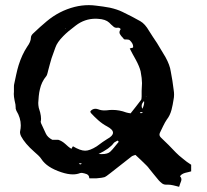

<svg xmlns="http://www.w3.org/2000/svg" viewBox="-20 -720 796 740"><path d="M480 -533.2 492.7 -536.6Q493.2 -538.6 493.2 -540.5Q493.2 -552.2 480.5 -564.5Q476.6 -567.9 468.8 -567.9H462.4Q459.5 -567.9 457.5 -569.3L454.1 -573.7L447.3 -581.1L442.4 -588.4Q440.4 -591.8 440.4 -595.7Q440.4 -600.6 443.8 -605.5Q444.8 -606.4 444.8 -607.4Q444.8 -608.9 442.4 -610.8Q439.5 -613.3 435.5 -613.3H434.1Q432.1 -612.8 430.2 -612.8Q421.4 -612.8 416 -618.7L408.2 -625.5L400.9 -632.8Q386.7 -646 357.4 -647.5Q353 -647.9 348.6 -647.9Q306.2 -647.9 272 -621.6Q241.7 -599.1 224.1 -581.1Q200.2 -557.1 193.4 -536.6L178.7 -495.6L171.9 -471.7L165.5 -447.8L164.1 -441.9L162.6 -436.5Q161.1 -429.7 158.2 -426.3Q140.1 -404.8 133.8 -376Q130.9 -364.3 129.4 -349.6L127.4 -323.2Q127.4 -314.9 129.4 -304.7L134.8 -286.6Q138.2 -272.5 138.2 -262.2Q138.2 -255.4 136.7 -250L137.7 -247.6L138.2 -245.1L156.7 -205.1Q163.1 -190.9 181.6 -181.2H204.6Q218.3 -177.2 231.9 -165L242.7 -155.3Q249 -149.9 255.4 -146.5Q256.8 -148.9 258.3 -151.9L261.2 -156.2Q289.6 -139.2 308.1 -139.2Q326.2 -139.2 352.5 -155.8L359.9 -161.1L376 -172.9Q386.2 -179.7 393.1 -184.1Q415.5 -196.3 415.5 -208.5Q415.5 -220.7 392.6 -232.9Q375.5 -241.7 358.4 -256.8L343.8 -270.5L330.6 -284.2Q329.1 -285.2 329.1 -287.6L328.1 -291Q336.4 -300.8 347.7 -300.8Q352.5 -300.8 358.4 -298.8Q369.1 -294.4 382.3 -294.4Q387.2 -294.4 392.6 -294.9Q402.8 -296.4 413.1 -296.4Q440.4 -296.4 466.3 -286.6L474.1 -284.7L483.4 -283.2L503.9 -309.1L523.4 -334.5Q525.4 -336.9 525.4 -341.3L525.9 -348.6V-369.6L526.9 -390.6Q527.3 -394.5 527.3 -399.9Q527.3 -417 522 -444.8Q517.6 -463.4 503.4 -489.7L491.2 -511.7ZM232.4 -611.8 231 -610.4 233.4 -609.9ZM543.9 -349.1 542 -349.6 543.5 -347.7ZM292.5 -90.3 289.6 -90.8 286.6 -90.3 283.7 -89.4 286.6 -87.4 290.5 -86.4Q291 -86.4 292.5 -87.4L295.4 -88.9ZM525.4 -288.1 522.5 -287.6 519 -286.6 520.5 -284.7 522 -283.7 525.9 -284.2 531.2 -285.2ZM528.8 -300.8Q535.6 -314.9 535.6 -325.2Q535.6 -328.1 535.2 -330.6Q525.9 -321.3 525.9 -311.5Q525.9 -306.2 528.8 -300.8ZM359.9 -126.5Q366.2 -126 372.1 -126Q395.5 -126 405.3 -135.7Q413.1 -143.1 421.9 -154.3L437.5 -173.3L434.1 -178.2L429.7 -176.3L425.3 -173.8Q420.4 -171.4 418.5 -168.9Q403.3 -147.5 359.9 -126.5ZM716.8 -59.6 705.6 -56.6 693.4 -53.7Q678.7 -49.3 673.8 -40.5Q679.2 -35.2 679.2 -28.3Q679.2 -24.9 677.7 -21L673.8 -10.7L670.4 0L659.2 -2.9L647 -5.9Q636.2 -8.3 627.4 -8.3H619.6Q611.3 -8.3 604.5 -13.2L598.1 -18.6L592.3 -24.4L573.7 -46.9L555.2 -69.8L550.3 -76.2L544.4 -82.5L523.9 -102.5L502 -123L494.6 -120.6Q490.2 -119.1 488.8 -118.2Q434.6 -76.2 405.3 -52.7Q389.2 -39.6 382.3 -37.1Q375.5 -34.7 351.6 -32.7H324.7L323.7 -35.6L323.2 -39.1Q321.8 -43 319.8 -44.9Q315.9 -49.3 305.2 -51.8Q300.3 -53.2 295.9 -53.7Q291 -53.7 288.1 -52.7Q275.9 -47.9 260.7 -47.9Q241.2 -47.9 216.3 -56.2Q160.2 -74.7 139.6 -106.9Q135.3 -113.8 127 -121.6L111.8 -135.3Q76.2 -166.5 61 -195.3Q57.1 -203.6 57.1 -210.4Q57.1 -212.4 57.6 -214.4Q60.1 -225.6 60.1 -236.8Q60.1 -265.6 43 -293.5L42 -296.9L40.5 -300.8V-304.2Q40.5 -310.1 39.6 -316.9L36.1 -333.5Q33.2 -347.7 33.2 -357.9Q33.2 -362.3 33.7 -366.2V-385.7Q33.7 -392.1 34.7 -396L42.5 -432.6Q46.9 -453.1 51.8 -468.8Q64.5 -509.3 84.5 -539.6Q99.1 -559.6 99.1 -574.7Q99.1 -582.5 106.9 -590.3Q136.2 -618.2 159.7 -637.7Q208 -678.2 267.6 -693.4Q294.9 -700.2 322.3 -700.2Q336.4 -700.2 350.6 -698.2L377 -694.8L403.3 -690.4Q431.6 -684.1 451.7 -674.3Q491.2 -655.3 521 -638.2Q539.1 -627.9 554.7 -600.6L569.8 -577.1L585.4 -553.7L617.7 -500Q634.8 -469.2 638.2 -444.3L644.5 -408.7L649.4 -373Q650.9 -364.3 650.9 -355.5Q650.9 -345.2 648.9 -335.9L645.5 -316.4L641.1 -296.9Q635.3 -274.9 623 -259.3Q616.2 -249.5 608.9 -234.4L596.2 -208Q594.7 -204.6 594.7 -201.2Q594.7 -195.3 600.6 -189.5L629.9 -161.1Q647 -144 657.7 -132.3Q668.5 -121.1 685.5 -107.9L700.2 -96.2L716.8 -85Z"/></svg>

Font: Kurland
Style: Regular
Weight: 400
Designer: GGBot
Version: 0.22